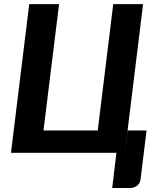

<svg xmlns="http://www.w3.org/2000/svg" viewBox="-20 -745 783 936"><path d="M33.5 0 122.5 -725H268L192 -109H456.5L532 -725H677.5L588.5 0L602.5 -109H694.5L665 131Q662.5 149 648.2 160.2Q634 171.5 614 171.5H527L547.5 0Z"/></svg>

Font: Lato Heavy
Style: Italic
Weight: 800
Italic angle: -7°
Designer: Lukasz Dziedzic
Foundry: tyPoland Lukasz Dziedzic
Version: Version 2.007; 2014-02-27